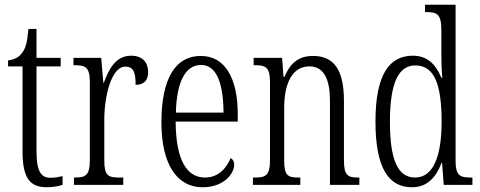

<svg xmlns="http://www.w3.org/2000/svg" viewBox="-20 -780 2027 810"><path d="M178 10C204 10 228 5 244 0V-37C226 -33 213 -30 193 -30C153 -30 134 -57 134 -142V-500H236V-536H134V-658H100C95 -606 90 -578 73 -557C61 -539 42 -529 14 -525V-500H75V-143C75 -28 106 10 178 10Z M292 0H500V-31H484C437 -31 420 -38 420 -103V-275C420 -375 450 -499 509 -499C546 -499 552 -469 552 -422C590 -422 605 -444 605 -476C605 -516 582 -545 533 -545C468 -545 439 -488 418 -431H416L407 -536H290V-505H293C341 -505 359 -497 359 -433V-105C359 -39 341 -31 294 -31H292Z M835 10C925 10 968 -48 968 -85C968 -100 961 -109 953 -113C935 -70 901 -31 845 -31C767 -31 722 -106 721 -267H983V-298C983 -454 927 -544 827 -544C721 -544 661 -451 661 -263C661 -89 725 10 835 10ZM923 -305H722C725 -430 760 -506 828 -506C896 -506 922 -424 923 -305Z M1047 0H1247V-31H1241C1195 -31 1179 -38 1179 -103V-326C1179 -433 1216 -500 1285 -500C1348 -500 1372 -443 1372 -355V0H1496V-31H1492C1447 -31 1431 -39 1431 -105V-355C1431 -486 1388 -544 1301 -544C1241 -544 1206 -516 1180 -456H1176L1170 -536H1050V-505H1055C1101 -505 1119 -497 1119 -433V-105C1119 -39 1101 -31 1054 -31H1047Z M1718 10C1781 10 1819 -30 1843 -93H1845L1852 0H1973V-31H1965C1920 -31 1902 -41 1902 -100V-760H1773V-729H1779C1823 -729 1842 -721 1842 -653V-554C1842 -518 1843 -483 1846 -452H1842C1819 -507 1784 -545 1722 -545C1623 -545 1564 -467 1564 -267C1564 -68 1621 10 1718 10ZM1731 -31C1659 -31 1625 -104 1625 -266C1625 -430 1661 -504 1732 -504C1815 -504 1843 -419 1843 -266C1843 -119 1807 -31 1731 -31Z"/></svg>

Font: Noto Serif Bengali ExtraCondensed Light
Style: Regular
Weight: 300
Width: 2
Designer: Juan Bruce, Universal Thirst, Indian Type Foundry and the Monotype Design Team.
Foundry: Monotype Imaging Inc.
Version: Version 2.003